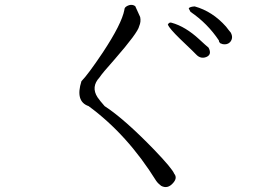

<svg xmlns="http://www.w3.org/2000/svg" viewBox="-20 -720 1040 778"><path d="M681 22Q659 47 633 33Q628 29 623 24.5Q618 20 613 13Q496 -175 339 -290Q284 -309 310 -391Q336 -417 397 -508Q473 -623 484 -680Q484 -693 503 -699Q517 -703 528 -695Q548 -652 548 -651Q552 -632 544 -614Q539 -588 444 -479Q394 -423 383 -406Q348 -368 375 -326Q380 -319 387 -310Q394 -301 404 -290Q484 -238 605 -113Q677 -38 686 -16Q700 1 681 22ZM912 -549Q901 -538 883 -541Q883 -541 880 -542Q877 -543 872 -545Q867 -550 867 -556Q821 -625 752 -672Q744 -686 745 -687Q751 -693 769 -694Q841 -674 896 -612Q901 -605 906 -599Q911 -593 915 -588Q927 -566 912 -549ZM816 -489Q793 -480 775 -499Q773 -502 709 -563Q667 -604 660 -620Q665 -631 675 -628Q704 -620 732 -603Q760 -586 787 -561Q801 -548 810.5 -539.5Q820 -531 825 -527Q840 -499 816 -489Z"/></svg>

Font: New Tegomin
Style: Regular
Weight: 400
Designer: Kyosuke Nagai
Version: Version 1.000